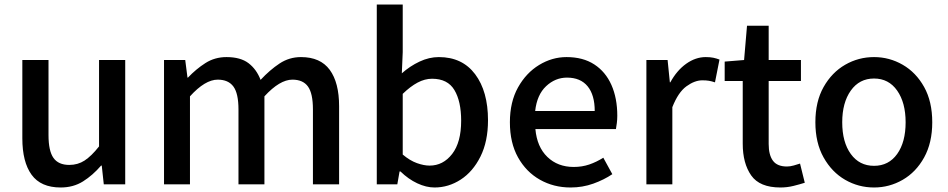

<svg xmlns="http://www.w3.org/2000/svg" viewBox="-20 -817 4201 851"><path d="M249 14Q161 14 120 -42.5Q79 -99 79 -204V-551H195V-218Q195 -148 217 -117Q239 -86 287 -86Q325 -86 355 -105.5Q385 -125 419 -168V-551H535V0H440L431 -83H428Q391 -40 348 -13Q305 14 249 14Z M707 0V-551H801L811 -473H813Q849 -511 890.5 -537.5Q932 -564 984 -564Q1046 -564 1081.5 -537Q1117 -510 1135 -463Q1176 -507 1219 -535.5Q1262 -564 1314 -564Q1400 -564 1441.5 -507.5Q1483 -451 1483 -346V0H1367V-332Q1367 -403 1345 -433.5Q1323 -464 1276 -464Q1220 -464 1152 -390V0H1037V-332Q1037 -403 1014.5 -433.5Q992 -464 945 -464Q889 -464 822 -390V0Z M1906 14Q1869 14 1829.5 -4.5Q1790 -23 1755 -57H1751L1741 0H1650V-797H1765V-586L1761 -492Q1797 -524 1839.5 -544Q1882 -564 1925 -564Q2029 -564 2086 -488Q2143 -412 2143 -284Q2143 -190 2109.5 -123Q2076 -56 2022 -21Q1968 14 1906 14ZM1884 -83Q1944 -83 1984 -134.5Q2024 -186 2024 -282Q2024 -368 1994 -418Q1964 -468 1895 -468Q1863 -468 1831 -451Q1799 -434 1765 -401V-132Q1797 -105 1828 -94Q1859 -83 1884 -83Z M2509 14Q2434 14 2373 -20.5Q2312 -55 2276 -119.5Q2240 -184 2240 -275Q2240 -365 2276 -429.5Q2312 -494 2369.5 -529Q2427 -564 2491 -564Q2564 -564 2614 -531.5Q2664 -499 2690 -440.5Q2716 -382 2716 -304Q2716 -287 2714 -271.5Q2712 -256 2710 -245H2353Q2360 -166 2406 -121.5Q2452 -77 2523 -77Q2560 -77 2592 -88Q2624 -99 2654 -118L2694 -45Q2657 -20 2609.5 -3Q2562 14 2509 14ZM2352 -325H2616Q2616 -396 2584.5 -434.5Q2553 -473 2493 -473Q2441 -473 2400.5 -435Q2360 -397 2352 -325Z M2845 0V-551H2939L2949 -452H2951Q2980 -505 3021.5 -534.5Q3063 -564 3108 -564Q3128 -564 3142 -561Q3156 -558 3169 -553L3149 -452Q3134 -457 3122 -459Q3110 -461 3093 -461Q3059 -461 3022.5 -434.5Q2986 -408 2960 -342V0Z M3439 14Q3347 14 3309.5 -39.5Q3272 -93 3272 -180V-458H3192V-544L3278 -551L3291 -703H3387V-551H3530V-458H3387V-179Q3387 -130 3406 -104.5Q3425 -79 3468 -79Q3482 -79 3498 -83.5Q3514 -88 3526 -92L3547 -7Q3525 0 3497 7Q3469 14 3439 14Z M3854 14Q3785 14 3726 -20Q3667 -54 3630.5 -119Q3594 -184 3594 -275Q3594 -367 3630.5 -431.5Q3667 -496 3726 -530Q3785 -564 3854 -564Q3922 -564 3981 -530Q4040 -496 4076 -431.5Q4112 -367 4112 -275Q4112 -184 4076 -119Q4040 -54 3981 -20Q3922 14 3854 14ZM3854 -82Q3919 -82 3956.5 -134.5Q3994 -187 3994 -275Q3994 -362 3956.5 -415.5Q3919 -469 3854 -469Q3789 -469 3751 -415.5Q3713 -362 3713 -275Q3713 -187 3751 -134.5Q3789 -82 3854 -82Z"/></svg>

Font: Source Han Sans SC Medium
Style: Regular
Weight: 500
Designer: Ryoko NISHIZUKA 西塚涼子 (kana, bopomofo & ideographs); Paul D. Hunt (Latin, Greek & Cyrillic); Sandoll Communications 산돌커뮤니
Foundry: Adobe
Version: Version 2.004;hotconv 1.0.118;makeotfexe 2.5.65603